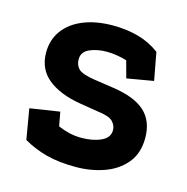

<svg xmlns="http://www.w3.org/2000/svg" viewBox="-80 -550 632 648"><g transform="rotate(15 235.5 -226.0)"><path d="M311 -371Q295 -376 276.5 -379Q258 -382 241 -382Q207 -382 181 -370.5Q155 -359 155 -333Q155 -313 167.5 -300Q180 -287 226 -280L293 -270Q369 -259 405 -226Q441 -193 441 -134Q441 -80 412 -45.5Q383 -11 337 5Q291 21 239 21Q180 21 136.5 9.5Q93 -2 55 -24L37 -130L141 -146L150 -97Q171 -88 191 -83.5Q211 -79 232 -79Q272 -79 300.5 -92Q329 -105 329 -131Q329 -148 316 -161.5Q303 -175 259 -180L198 -190Q126 -202 84.5 -235.5Q43 -269 43 -327Q43 -371 67 -404Q91 -437 135 -455Q179 -473 239 -473Q285 -473 326 -462Q367 -451 402 -425L420 -328L327 -312Z"/></g></svg>

Font: Podkova ExtraBold
Style: Regular
Weight: 800
Designer: Ilya Yudin
Foundry: Cyreal (www.cyreal.org)
Version: Version 2.103